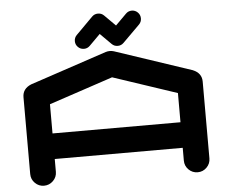

<svg xmlns="http://www.w3.org/2000/svg" viewBox="-60 -989 1253 1059"><g transform="rotate(-5 567.0 -460.0)"><path d="M921.4 -283.2V-444.8L566.9 -563L212.9 -444.8V-283.2ZM1063 -70.8Q1063 -41.5 1042.2 -20.8Q1021.5 0 992.2 0Q962.9 0 942.1 -20.8Q921.4 -41.5 921.4 -70.8V-141.6H212.9V-70.8Q212.9 -41.5 191.9 -20.8Q170.9 0 141.6 0Q112.3 0 91.6 -20.8Q70.8 -41.5 70.8 -70.8V-496.1Q70.8 -543 119.1 -563L120.1 -563.5H120.6L544.4 -705.1Q555.2 -708.5 566.9 -708.5Q578.6 -708.5 589.4 -705.1L1013.2 -563.5H1014.2L1014.6 -563Q1063 -543 1063 -496.1ZM707 -919.9Q726.6 -919.9 740.2 -906.2Q753.9 -892.6 753.9 -873Q753.9 -853.5 740.2 -839.8L646.5 -746.6Q632.8 -732.9 613.8 -732.9Q594.2 -732.9 580.6 -746.6L520 -807.1L459.5 -746.6Q445.8 -732.9 426.8 -732.9Q407.2 -732.9 393.6 -746.6Q379.9 -760.3 379.9 -779.3Q379.9 -798.8 393.6 -812.5L486.8 -906.2Q500.5 -919.9 520 -919.9Q539.6 -919.9 553.2 -906.2L613.8 -845.7L674.3 -906.2Q688 -919.9 707 -919.9Z"/></g></svg>

Font: Robtronika
Style: Regular
Weight: 400
Designer: GGBot
Version: 1.00